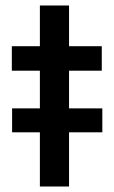

<svg xmlns="http://www.w3.org/2000/svg" viewBox="-20 -678 414 698"><path d="M125 0V-197H24V-284H125V-421H23V-510H125V-658H231V-510H350V-421H231V-284H352V-197H231V0Z"/></svg>

Font: Saira Medium
Style: Regular
Weight: 500
Designer: Hector Gatti with collaboration of the Omnibus-Type team
Foundry: Omnibus-Type
Version: Version 1.100; ttfautohint (v1.8.3)